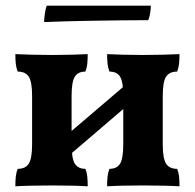

<svg xmlns="http://www.w3.org/2000/svg" viewBox="-20 -651 683 674"><path d="M356 3Q356 -16.7 357.6 -31.2Q359.1 -45.6 364.2 -58.3Q390.5 -58.3 401.6 -76.6Q412.7 -94.8 412.7 -145.3V-312.7Q412.7 -363.7 401.6 -381.7Q390.5 -399.7 364.2 -399.7Q359.1 -412.9 357.6 -427.3Q356 -441.7 356 -461Q377.5 -460 411 -459Q444.5 -458 480.2 -458Q517.5 -458 552.8 -459Q588.1 -460 610.1 -461Q610.1 -441.7 608.6 -427.3Q607 -412.9 601.9 -399.7Q574.6 -399.7 562.9 -381.7Q551.3 -363.7 551.3 -312.7V-145.3Q551.3 -94.8 562.9 -76.6Q574.6 -58.3 601.9 -58.3Q607 -45.6 608.6 -31.2Q610.1 -16.7 610.1 3Q588.1 1.5 552.8 0.8Q517.5 0 480.2 0Q444.5 0 411 0.8Q377.5 1.5 356 3ZM33.9 3Q33.9 -16.7 35.4 -31.2Q37 -45.6 42 -58.3Q69.4 -58.3 81.1 -76.6Q92.7 -94.8 92.7 -145.3V-312.7Q92.7 -363.7 81.1 -381.7Q69.4 -399.7 42 -399.7Q37 -412.9 35.4 -427.3Q33.9 -441.7 33.9 -461Q56.4 -460 91.5 -459Q126.5 -458 163.8 -458Q199.5 -458 233 -459Q266.5 -460 287.9 -461Q287.9 -441.7 286.4 -427.3Q284.9 -412.9 279.8 -399.7Q254 -399.7 242.6 -381.7Q231.3 -363.7 231.3 -312.7V-145.3Q231.3 -94.8 242.6 -76.6Q254 -58.3 279.8 -58.3Q284.9 -45.6 286.4 -31.2Q287.9 -16.7 287.9 3Q266.5 1.5 233 0.8Q199.5 0 163.8 0Q126.5 0 91.5 0.8Q56.4 1.5 33.9 3ZM203.3 -89V-167.3L440 -369.4V-291.6ZM135 -573.5Q135 -584.2 137.3 -601.8Q139.5 -619.4 144 -631H509.5Q509.5 -621 507.5 -607.1Q505.5 -593.3 500.5 -580.2Q465.7 -580.2 409 -579.6Q352.3 -579.1 282.2 -577.8Q212.1 -576.6 135 -573.5Z"/></svg>

Font: Vollkorn
Style: Regular
Weight: 400
Designer: Friedrich Althausen
Foundry: Friedrich Althausen
Version: Version 5.001